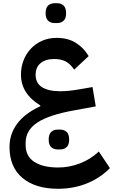

<svg xmlns="http://www.w3.org/2000/svg" viewBox="-20 -867 702 1191"><path d="M341 304Q199 304 119 236.5Q39 169 39 45Q39 -35 86 -99Q133 -163 230 -208V-213Q110 -286 110 -404Q110 -450 125.5 -491Q141 -532 170 -563.5Q199 -595 240 -613.5Q281 -632 332 -632Q401 -632 450 -601.5Q499 -571 530 -519L440 -435Q417 -470 388 -485.5Q359 -501 317 -501Q263 -501 232 -475.5Q201 -450 201 -403Q201 -351 241 -326Q281 -301 355 -301Q405 -301 473 -313L554 -327L574 -207L443 -183Q285 -155 212 -107Q139 -59 139 19V33Q139 102 192.5 137Q246 172 341 172Q410 172 476 146.5Q542 121 593 73L662 176Q599 239 517 271.5Q435 304 341 304ZM318 -724Q294 -724 278.5 -738.5Q263 -753 263 -785Q263 -818 278.5 -832.5Q294 -847 318 -847H335Q359 -847 374.5 -832.5Q390 -818 390 -785Q390 -753 374.5 -738.5Q359 -724 335 -724ZM337 60Q313 60 297.5 45.5Q282 31 282 -1Q282 -34 297.5 -48.5Q313 -63 337 -63H354Q378 -63 393.5 -48.5Q409 -34 409 -1Q409 31 393.5 45.5Q378 60 354 60Z"/></svg>

Font: IBM Plex Sans Arabic SmBld
Style: Regular
Weight: 600
Designer: Mike Abbink, Paul van der Laan, Pieter van Rosmalen, Wael Morcos, Khajak Apelian
Foundry: Bold Monday
Version: Version 1.005